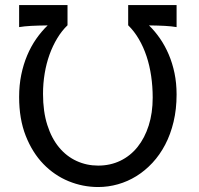

<svg xmlns="http://www.w3.org/2000/svg" viewBox="-20 -733 792 765"><path d="M683.6 -625Q663.6 -628.4 637 -629.9Q610.4 -631.3 573.7 -631.8Q597.7 -608.4 617.7 -579.3Q637.7 -550.3 652.3 -515.9Q667 -481.4 675.3 -441.7Q683.6 -401.9 683.6 -356.4Q683.6 -297.9 671.6 -247.8Q659.7 -197.8 638.2 -156.7Q616.7 -115.7 587.4 -84.2Q558.1 -52.7 523.4 -31.2Q488.8 -9.8 450 1.2Q411.1 12.2 371.1 12.2Q310.1 12.2 253.4 -11Q196.8 -34.2 152.8 -79.6Q108.9 -125 82.5 -191.9Q56.2 -258.8 56.2 -346.7Q56.2 -393.6 64.7 -435.1Q73.2 -476.6 88.4 -512.5Q103.5 -548.3 124.5 -578.4Q145.5 -608.4 169.9 -631.8Q131.3 -631.3 104 -629.9Q76.7 -628.4 56.2 -625V-712.9H249V-632.3Q226.1 -610.4 208 -580.3Q189.9 -550.3 177.2 -515.1Q164.6 -480 158 -440.2Q151.4 -400.4 151.4 -358.9Q151.4 -288.6 168.5 -235.1Q185.5 -181.6 215.3 -145.8Q245.1 -109.9 285.2 -91.6Q325.2 -73.2 371.1 -73.2Q419.4 -73.2 459.5 -92.5Q499.5 -111.8 528.1 -147.5Q556.6 -183.1 572.5 -232.9Q588.4 -282.7 588.4 -344.2Q588.4 -388.2 582.3 -429.9Q576.2 -471.7 564 -508.5Q551.8 -545.4 533.4 -576.9Q515.1 -608.4 490.7 -632.3V-712.9H683.6Z"/></svg>

Font: Andika Phon
Style: Regular
Weight: 400
Designer: Victor Gaultney, Annie Olsen, Julie Remington, Don Collingsworth, Eric Hays, Becca Hirsbrunner
Foundry: SIL International
Version: Version 5.000